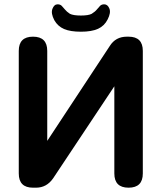

<svg xmlns="http://www.w3.org/2000/svg" viewBox="-20 -870 748 890"><path d="M133 0Q67 0 67 -66V-634Q67 -700 133 -700Q199 -700 199 -634V-217L489 -657Q516 -700 568 -700H576Q642 -700 642 -634V-66Q642 0 576 0Q510 0 510 -66V-470L226 -43Q196 0 147 0ZM355 -723Q306 -723 277 -735.5Q248 -748 232 -776Q215 -808 223 -829Q231 -850 247 -850Q259 -850 266 -843Q273 -836 281 -826Q289 -816 304 -806Q320 -798 355 -798Q390 -798 405 -806Q421 -816 429 -826Q437 -836 444 -843Q451 -850 463 -850Q479 -850 487 -830.5Q495 -811 479 -780Q464 -750 434.5 -736.5Q405 -723 355 -723Z"/></svg>

Font: Zen Maru Gothic Black
Style: Regular
Weight: 900
Designer: Yoshimichi Ohira
Foundry: Positype
Version: Version 1.001